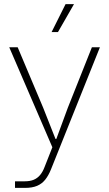

<svg xmlns="http://www.w3.org/2000/svg" viewBox="-20 -747 532 934"><path d="M53 167V135H100Q126 135 144 127.5Q162 120 175 104.5Q188 89 197 65L238 -39V-23L25 -517H66L190 -223L250 -71H254L310 -223L427 -517H466L228 77Q216 107 200 127Q184 147 160.5 157Q137 167 102 167ZM231 -591 299 -727H340L262 -591Z"/></svg>

Font: Mona Sans ExtraLight
Style: Regular
Weight: 200
Designer: Deni Anggara
Foundry: GitHub
Version: Version 2.000